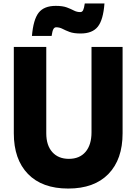

<svg xmlns="http://www.w3.org/2000/svg" viewBox="-20 -1072 790 1112"><path d="M60 -800H248V-300Q248 -230 283 -191Q318 -152 379 -152Q441 -152 475.5 -192.5Q510 -233 510 -306V-800H690V-300Q690 -149 608 -64.5Q526 20 375 20Q224 20 142 -64.5Q60 -149 60 -300ZM165 -864Q173 -959 204 -998.5Q235 -1038 303 -1038Q343 -1038 367 -1029Q391 -1020 408 -1011Q425 -1002 445 -1002Q456 -1002 461.5 -1013Q467 -1024 471 -1052H585Q578 -957 546.5 -917.5Q515 -878 447 -878Q407 -878 383 -887Q359 -896 342 -905Q325 -914 305 -914Q295 -914 289 -903Q283 -892 279 -864Z"/></svg>

Font: Martian Mono SemiExpanded ExtraBold
Style: Regular
Weight: 800
Width: 6
Designer: Roman Shamin
Foundry: Evil Martians
Version: Version 1.000